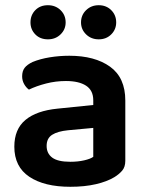

<svg xmlns="http://www.w3.org/2000/svg" viewBox="-20 -702 562 737"><path d="M250 -81Q279 -81 303 -86.5Q327 -92 338 -100V-211L241 -202Q201 -198 180 -184.5Q159 -171 159 -142Q159 -113 180.5 -97Q202 -81 250 -81ZM246 -488Q344 -488 402.5 -446Q461 -404 461 -316V-85Q461 -61 449 -47Q437 -33 419 -22Q391 -5 348 5Q305 15 250 15Q150 15 92.5 -23.5Q35 -62 35 -139Q35 -206 77.5 -241.5Q120 -277 201 -285L338 -299V-317Q338 -355 310.5 -373Q283 -391 233 -391Q194 -391 157 -381.5Q120 -372 91 -358Q80 -366 72.5 -379.5Q65 -393 65 -409Q65 -429 74.5 -441.5Q84 -454 105 -464Q134 -476 171 -482Q208 -488 246 -488ZM232 -616Q232 -589 212.5 -570Q193 -551 164 -551Q134 -551 115.5 -570Q97 -589 97 -616Q97 -644 115.5 -663Q134 -682 164 -682Q193 -682 212.5 -663Q232 -644 232 -616ZM426 -616Q426 -589 407 -570Q388 -551 359 -551Q330 -551 310.5 -570Q291 -589 291 -616Q291 -644 310.5 -663Q330 -682 359 -682Q388 -682 407 -663Q426 -644 426 -616Z"/></svg>

Font: Baloo Bhai 2 SemiBold
Style: Regular
Weight: 600
Designer: Supriya Tembe, Noopur Datye and Ek Type
Foundry: Ek Type
Version: Version 1.640;PS 1.000;hotconv 16.6.51;makeotf.lib2.5.65220;